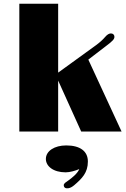

<svg xmlns="http://www.w3.org/2000/svg" viewBox="-20 -711 682 1038"><path d="M84.5 0H294.4V-275.4L418.9 0H637.2L457.5 -388.7L549.8 -459.5C591.3 -490.2 598.6 -500 598.6 -512.2C598.6 -522 591.8 -530.3 579.6 -530.3C570.3 -530.3 559.6 -524.4 549.3 -512.2C534.7 -495.1 519 -481.4 500 -467.3L294.4 -318.4V-690.9H84.5ZM337.9 75.2C274.9 75.2 228 105 228 148.4C228 187.5 268.1 220.7 335 220.7C357.4 220.7 388.2 211.9 408.7 203.1C398.4 228 368.2 251 351.6 263.2C337.4 273.4 324.2 280.3 324.7 290.5C325.2 303.7 335 309.1 350.1 306.6C360.8 304.7 370.1 299.3 380.9 290.5C422.9 254.4 455.1 223.1 455.1 162.1C455.1 106.4 413.1 75.2 337.9 75.2Z"/></svg>

Font: Limelight
Style: Regular
Weight: 400
Designer: Nicole Fally
Foundry: Nicole Fally
Version: Version 1.002